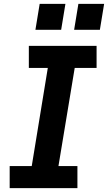

<svg xmlns="http://www.w3.org/2000/svg" viewBox="-20 -972 558 992"><path d="M30 0V-114H144L227 -621H129V-735H479V-621H366L282 -114H380V0ZM496 -818H363L385 -952H518ZM296 -818H163L185 -952H318Z"/></svg>

Font: Iosevka SS04 Heavy Oblique
Style: Regular
Weight: 900
Italic angle: -9°
Monospace: yes
Designer: Belleve Invis
Foundry: Belleve Invis
Version: Version 19.0.0; ttfautohint (v1.8.4)